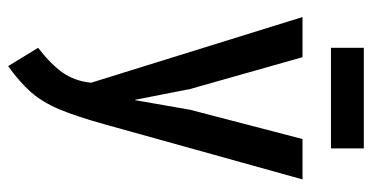

<svg xmlns="http://www.w3.org/2000/svg" viewBox="-232 -471 875 451"><g transform="rotate(90 205.5 -245.5)"><path d="M135.3 172.9 92.3 102.5Q130.9 72.8 150.6 44.7Q170.4 16.6 174.3 -22L20 -518.6H114.3L189 -254.9L214.4 -125.5H215.3L237.8 -254.4L306.6 -518.6H401.4L272 -53.7Q253.4 13.2 236.6 53Q219.7 92.8 196.3 119.4Q172.9 146 135.3 172.9ZM92.3 -585.4V-662.6H328.6V-585.4Z"/></g></svg>

Font: Voltaire
Style: Regular
Weight: 400
Designer: Yvonne Schüttler, Eben Sorkin, Emma Marichal
Foundry: Sorkin Type Co.
Version: Version 1.010; ttfautohint (v1.8.4.7-5d5b)